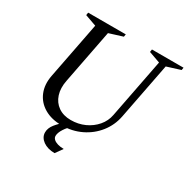

<svg xmlns="http://www.w3.org/2000/svg" viewBox="-196 -872 1210 1238"><g transform="rotate(30 409.5 -253.5)"><path d="M324 15Q248 15 194.5 -16.5Q141 -48 118 -103.5Q95 -159 109 -230L194 -668L207 -644L106 -680L109 -700H389L386 -681L268 -644L289 -668L208 -250Q196 -190 211 -143.5Q226 -97 264 -70.5Q302 -44 357 -44Q413 -44 460 -65.5Q507 -87 539 -124.5Q571 -162 580 -210L669 -668L682 -644L581 -680L584 -700H819L816 -681L698 -644L719 -668L634 -230Q620 -159 576 -103.5Q532 -48 466.5 -16.5Q401 15 324 15ZM374 193Q348 193 326 186.5Q304 180 288 168.5Q272 157 263 141.5Q254 126 254 107Q254 75 278 45Q302 15 339 -16H393Q363 9 343.5 39.5Q324 70 324 93Q324 107 335 117.5Q346 128 366 134Q386 140 412 140Z"/></g></svg>

Font: Wittgenstein
Style: Italic
Weight: 400
Italic angle: -11°
Designer: Jörg Drees
Foundry: Jörg Drees
Version: Version 1.500